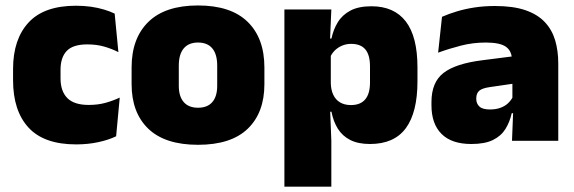

<svg xmlns="http://www.w3.org/2000/svg" viewBox="-20 -528 2154 720"><path d="M265.5 13.5Q145 13.5 87 -49.5Q29 -112.5 29 -227V-269.5Q29 -380.5 87 -443.5Q145 -506.5 265 -506.5Q294.5 -506.5 321 -502.8Q347.5 -499 370 -492.2Q392.5 -485.5 410 -477L424 -332.5Q399.5 -345 371 -353.2Q342.5 -361.5 307.5 -361.5Q253.5 -361.5 230.2 -337Q207 -312.5 207 -266.5V-234Q207 -186 232.5 -160.2Q258 -134.5 312.5 -134.5Q346.5 -134.5 374.2 -142Q402 -149.5 429 -162L415.5 -17Q388 -3.5 349 5Q310 13.5 265.5 13.5Z M722.5 15Q599 15 536.2 -45.2Q473.5 -105.5 473.5 -212.5V-275Q473.5 -384.5 536.5 -446Q599.5 -507.5 722.5 -507.5Q846 -507.5 908.8 -446Q971.5 -384.5 971.5 -275V-212.5Q971.5 -105.5 909 -45.2Q846.5 15 722.5 15ZM722.5 -124Q758 -124 776.2 -145.2Q794.5 -166.5 794.5 -206V-282Q794.5 -324.5 776.2 -346.5Q758 -368.5 722.5 -368.5Q687.5 -368.5 669 -346.5Q650.5 -324.5 650.5 -282V-206Q650.5 -166.5 669 -145.2Q687.5 -124 722.5 -124Z M1367.5 12Q1323 12 1293.5 -3Q1264 -18 1247 -45.2Q1230 -72.5 1223 -109H1180.5L1220.5 -216.5Q1221 -191 1229.8 -172.5Q1238.5 -154 1255.2 -144Q1272 -134 1296 -134Q1331.5 -134 1349.5 -155.2Q1367.5 -176.5 1367.5 -219V-279Q1367.5 -322 1350 -342.8Q1332.5 -363.5 1297 -363.5Q1278 -363.5 1262 -356.5Q1246 -349.5 1234.5 -337.8Q1223 -326 1217.5 -311.5L1177 -383.5H1223Q1230 -417.5 1247 -445Q1264 -472.5 1294.5 -488.5Q1325 -504.5 1373 -504.5Q1458 -504.5 1501.8 -447.5Q1545.5 -390.5 1545.5 -275.5V-223Q1545.5 -106.5 1501.8 -47.2Q1458 12 1367.5 12ZM1046.5 172V-492.5H1222.5L1216.5 -352L1220.5 -340V-158L1217.5 -128.5L1222.5 0V172Z M1900 0 1905 -126 1901.5 -130.5V-283.5L1900 -301.5Q1900 -336 1877.8 -352.2Q1855.5 -368.5 1802 -368.5Q1753.5 -368.5 1708.8 -357Q1664 -345.5 1623 -330.5L1637.5 -465Q1662.5 -476 1693 -485.2Q1723.5 -494.5 1759.5 -500Q1795.5 -505.5 1836 -505.5Q1904.5 -505.5 1950.2 -489.8Q1996 -474 2023 -445.2Q2050 -416.5 2061.8 -377Q2073.5 -337.5 2073.5 -290V0ZM1747.5 12Q1673.5 12 1635.8 -25.8Q1598 -63.5 1598 -133V-145.5Q1598 -219.5 1643.2 -254.5Q1688.5 -289.5 1788 -302L1913.5 -318L1924 -217L1817.5 -201.5Q1788.5 -197.5 1777.2 -187.8Q1766 -178 1766 -159V-157Q1766 -139.5 1777.8 -128.5Q1789.5 -117.5 1817 -117.5Q1840 -117.5 1856.8 -123.8Q1873.5 -130 1884.8 -140.5Q1896 -151 1902.5 -163.5L1927.5 -103.5H1899Q1891.5 -70 1875.2 -44Q1859 -18 1828.5 -3Q1798 12 1747.5 12Z"/></svg>

Font: Anek Telugu Medium ExtraBold
Style: Regular
Weight: 800
Version: Version 1.003